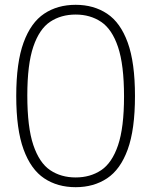

<svg xmlns="http://www.w3.org/2000/svg" viewBox="-20 -769 628 798"><path d="M294.5 9Q219 9 163.8 -27.8Q108.5 -64.5 78 -147.8Q47.5 -231 47.5 -370Q47.5 -509 78 -592.2Q108.5 -675.5 163.8 -712.2Q219 -749 294.5 -749Q369.5 -749 425 -712.2Q480.5 -675.5 510.8 -592.2Q541 -509 541 -370Q541 -231 510.8 -147.8Q480.5 -64.5 425 -27.8Q369.5 9 294.5 9ZM294.5 -31.5Q355 -31.5 400.2 -61.5Q445.5 -91.5 470.5 -165Q495.5 -238.5 495.5 -368Q495.5 -499.5 470.5 -573.8Q445.5 -648 400.2 -678.2Q355 -708.5 294.5 -708.5Q233.5 -708.5 188.5 -678.5Q143.5 -648.5 118.5 -575Q93.5 -501.5 93.5 -372Q93.5 -240.5 118.5 -166.2Q143.5 -92 188.5 -61.8Q233.5 -31.5 294.5 -31.5Z"/></svg>

Font: Encode Sans Condensed ExtraLight
Style: Regular
Weight: 200
Width: 3
Designer: Multiple Designers
Foundry: Impallari Type
Version: Version 3.000; ttfautohint (v1.8.3) -l 8 -r 50 -G 200 -x 14 